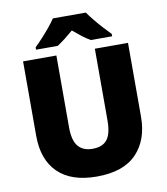

<svg xmlns="http://www.w3.org/2000/svg" viewBox="-99 -1009 955 1101"><g transform="rotate(-10 378.5 -458.5)"><path d="M684 -284Q684 -149 607.5 -69.5Q531 10 376 10Q228 10 150.5 -65.5Q73 -141 73 -280V-714H267V-295Q267 -219 295.5 -185Q324 -151 379 -151Q438 -151 464.5 -185.5Q491 -220 491 -296V-714H684ZM476 -927Q492 -904 514.5 -876.5Q537 -849 560.5 -823.5Q584 -798 601 -781V-767H477Q451 -782 428 -800Q405 -818 379 -840Q353 -818 331.5 -801Q310 -784 284 -767H158V-781Q177 -799 200.5 -824.5Q224 -850 246.5 -877Q269 -904 284 -927Z"/></g></svg>

Font: Noto Sans Black
Style: Regular
Weight: 900
Designer: Monotype Design Team
Foundry: Monotype Imaging Inc.
Version: Version 2.007